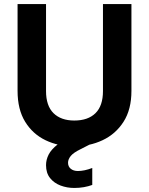

<svg xmlns="http://www.w3.org/2000/svg" viewBox="-20 -718 737 951"><path d="M67 -698H208V-267Q208 -194 245 -157.5Q282 -121 348 -121Q416 -121 453 -157.5Q490 -194 490 -267V-698H631V-268Q631 -176 592 -115Q553 -54 488 -23.5Q423 7 346 7Q269 7 205.5 -23.5Q142 -54 104.5 -115Q67 -176 67 -268ZM393 -70 426 -3 379 21Q344 38 330.5 54.5Q317 71 317 88Q317 107 330.5 118Q344 129 366 129Q398 129 437 114V198Q418 205 395.5 209Q373 213 348 213Q312 213 280 201Q248 189 228 164Q208 139 208 100Q208 73 221 47.5Q234 22 266 -3Q298 -28 352 -52Z"/></svg>

Font: Parkinsans SemiBold
Style: Regular
Weight: 600
Designer: Red Stone, Indian Type Foundry
Foundry: Indian Type Foundry
Version: Version 1.000